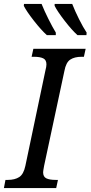

<svg xmlns="http://www.w3.org/2000/svg" viewBox="-39 -964 464 984"><path d="M-11 -42H1Q37 -42 59.5 -56.5Q82 -71 91 -114L194 -604Q199 -622 199 -634Q199 -657 182.5 -665Q166 -673 135 -673H123L132 -714H400L391 -673H379Q343 -673 321 -658.5Q299 -644 291 -600L187 -114Q182 -87 182 -81Q182 -58 198.5 -50Q215 -42 246 -42H258L249 0H-19ZM83 -934 84 -944H174Q188 -909 209 -867Q230 -825 247 -797V-784H201Q172 -810 134.5 -858Q97 -906 83 -934ZM241 -934V-944H331Q345 -908 366 -866Q387 -824 405 -797L404 -784H358Q329 -810 292 -858Q255 -906 241 -934Z"/></svg>

Font: Noto Serif Narrow
Style: Italic
Weight: 400
Width: 4
Italic angle: -12°
Designer: Monotype Design Team
Foundry: Monotype Imaging Inc.
Version: Version 1.001